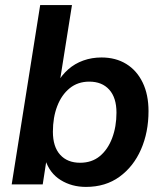

<svg xmlns="http://www.w3.org/2000/svg" viewBox="-20 -725 640 755"><path d="M318 10Q262 10 218.5 -17Q175 -44 158 -97H163L148 0H26L138 -705H263L214 -397H204Q222 -429 248 -452Q274 -475 307.5 -487Q341 -499 379 -499Q435 -499 476.5 -473.5Q518 -448 541 -400.5Q564 -353 564 -288Q564 -205 534.5 -137.5Q505 -70 450 -30Q395 10 318 10ZM295 -85Q341 -85 372.5 -111Q404 -137 421 -182Q438 -227 438 -282Q438 -341 409.5 -372.5Q381 -404 331 -404Q286 -404 254 -378Q222 -352 205 -307.5Q188 -263 188 -207Q188 -148 216.5 -116.5Q245 -85 295 -85Z"/></svg>

Font: Nunito Sans 12pt ExtraLight 12pt
Style: Bold Italic
Weight: 700
Italic angle: -9°
Version: Version 3.101;gftools[0.9.27]